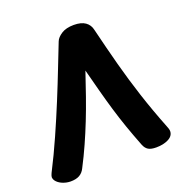

<svg xmlns="http://www.w3.org/2000/svg" viewBox="-142 -914 1018 1062"><g transform="rotate(-20 367.5 -383.0)"><path d="M504.6 -721.9Q532.9 -605.4 560.4 -502.3Q588 -399.2 621.3 -297.1Q654.6 -194.9 699.1 -82Q702.6 -74.6 704.7 -66.5Q706.8 -58.4 706.8 -52Q705.8 -24.3 676.2 -9.3Q646.6 5.8 604.3 5.8Q573.7 5.8 557.7 -4Q541.7 -13.8 532.8 -36.3Q506.6 -103.4 486.2 -161.8Q465.9 -220.2 449 -277.1Q432.1 -333.9 415.8 -394.9Q399.4 -456 380.8 -527.9Q356.7 -455.4 333.6 -389.8Q310.6 -324.1 286.6 -263.6Q262.6 -203 236.3 -144.2Q210.1 -85.4 179.2 -26Q167.6 -1.9 147.1 9.5Q126.7 20.9 94.4 20.7Q72.6 20.4 51.9 12.7Q31.3 5 17.9 -8.3Q4.6 -21.6 4 -37.4Q4.4 -42.4 6.3 -47.6Q8.1 -52.7 11.2 -59.7Q56.6 -148.1 97.8 -241.3Q139.1 -334.4 175.7 -423.6Q212.2 -512.7 242.8 -591.5Q273.3 -670.3 297.2 -730.3Q305.3 -751.3 332.8 -769.2Q360.2 -787 405.7 -787.2Q449.7 -787.2 473.9 -770Q498.2 -752.8 504.6 -721.9Z"/></g></svg>

Font: Playpen Sans
Style: Regular
Weight: 400
Designer: Laura Meseguer, Veronika Burian, José Scaglione, Kostas Bartsokas, Vera Evstafieva, Tom Grace, Yorlmar Campos
Foundry: TypeTogether
Version: Version 2.000